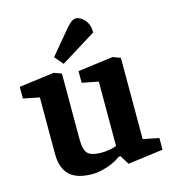

<svg xmlns="http://www.w3.org/2000/svg" viewBox="-110 -820 821 922"><g transform="rotate(-15 300.0 -359.5)"><path d="M239 -535 203 -578 299 -693Q310 -706 323.5 -718.5Q337 -731 353 -731Q371 -731 393 -708.5Q415 -686 415 -644ZM236 12Q160 12 123.5 -22.5Q87 -57 87 -129V-409L7 -425V-483L182 -506L219 -492V-166Q219 -113 237 -94.5Q255 -76 306 -76Q326 -76 347 -80Q368 -84 380 -89V-409L299 -425V-483L474 -506L512 -492V-88L591 -72V-14L416 9L388 -36H379Q352 -15 311.5 -1.5Q271 12 236 12Z"/></g></svg>

Font: Faustina VF Beta
Style: Regular
Weight: 400
Designer: Alfonso Garcia
Foundry: Omnibus-Type
Version: Version 1.006